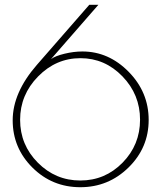

<svg xmlns="http://www.w3.org/2000/svg" viewBox="-20 -770 671 802"><path d="M324 -555Q434 -555 517.5 -470Q601 -385 601 -269Q601 -153 517 -70.5Q433 12 315.5 12Q198 12 115.5 -70Q33 -152 33 -267.5Q33 -383 134 -499L353 -750H391L193 -523Q210 -536 249 -545.5Q288 -555 324 -555ZM64 -269.5Q64 -165 138 -90.5Q212 -16 315.5 -16Q419 -16 492 -90.5Q565 -165 565 -270Q565 -375 491.5 -451Q418 -527 316 -527Q214 -527 139 -450.5Q64 -374 64 -269.5Z"/></svg>

Font: Poiret One
Style: Regular
Weight: 400
Designer: Denis Masharov
Foundry: Denis Masharov
Version: Version 1.001